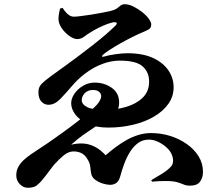

<svg xmlns="http://www.w3.org/2000/svg" viewBox="-20 -825 1040 909"><path d="M111 64Q90 64 73.5 46.5Q57 29 57 6Q57 -17 66.5 -34.5Q76 -52 93 -68Q107 -81 128 -95.5Q149 -110 176 -127.5Q203 -145 234 -167Q281 -200 318.5 -228Q356 -256 393 -287Q434 -321 446.5 -339Q459 -357 459 -370Q459 -381 449.5 -390Q440 -399 420 -399Q396 -399 381.5 -384Q367 -369 367 -351Q367 -331 392.5 -318Q418 -305 479 -305Q530 -305 577.5 -319Q625 -333 655.5 -362.5Q686 -392 686 -439Q686 -483 655.5 -510.5Q625 -538 547 -538Q507 -538 465 -522.5Q423 -507 382 -476Q348 -450 320 -417Q292 -384 266 -357Q251 -342 237.5 -335.5Q224 -329 209 -329Q190 -329 176 -344Q162 -359 162 -388Q162 -405 168.5 -416.5Q175 -428 194 -443.5Q213 -459 251 -486Q266 -497 292.5 -516Q319 -535 351.5 -559.5Q384 -584 417.5 -610Q451 -636 480 -661Q509 -686 529 -706Q534 -712 532.5 -716Q531 -720 523 -720Q513 -720 491.5 -712.5Q470 -705 446 -693Q422 -681 404 -669Q394 -663 378.5 -651.5Q363 -640 346 -640Q329 -640 308 -655Q287 -670 272 -692Q257 -714 257 -735Q257 -749 259.5 -762Q262 -775 264 -784L276 -788Q285 -774 294 -764.5Q303 -755 311.5 -750.5Q320 -746 329 -746Q341 -746 364 -749Q387 -752 413.5 -756Q440 -760 465 -765Q490 -770 507 -774Q530 -780 543 -792.5Q556 -805 569 -805Q590 -805 612 -794Q634 -783 653.5 -767.5Q673 -752 684.5 -736Q696 -720 696 -710Q696 -701 693 -695Q690 -689 683 -685Q676 -681 664 -676Q639 -666 608 -650.5Q577 -635 548 -618.5Q519 -602 497 -587.5Q475 -573 467 -565Q462 -560 463.5 -557.5Q465 -555 472 -557Q495 -564 528 -568.5Q561 -573 583 -573Q656 -573 704.5 -550.5Q753 -528 777.5 -491.5Q802 -455 802 -412Q802 -368 776.5 -332.5Q751 -297 707.5 -272Q664 -247 608.5 -234Q553 -221 493 -221Q435 -221 396 -238.5Q357 -256 337 -282.5Q317 -309 317 -336Q317 -359 332.5 -381.5Q348 -404 373.5 -419Q399 -434 428 -434Q473 -434 508 -410Q543 -386 544 -342Q545 -315 532 -298Q519 -281 502 -271Q485 -261 473 -253Q448 -236 423.5 -220Q399 -204 373 -185.5Q347 -167 317 -140Q347 -147 374 -145.5Q401 -144 427.5 -131Q454 -118 480 -90Q503 -110 528.5 -129Q554 -148 581 -163Q608 -178 637 -186.5Q666 -195 695 -195Q742 -195 785.5 -181.5Q829 -168 864.5 -143Q900 -118 920.5 -84.5Q941 -51 941 -11Q941 15 927.5 34.5Q914 54 879 54Q862 54 849.5 48.5Q837 43 818.5 37.5Q800 32 764 32Q751 32 735.5 32.5Q720 33 700 35L696 28Q717 16 745.5 -1.5Q774 -19 790 -37Q797 -44 799 -58.5Q801 -73 794 -91Q787 -110 769 -126.5Q751 -143 728.5 -153.5Q706 -164 685 -164Q655 -164 633 -147.5Q611 -131 595 -105Q579 -79 568 -49Q557 -19 550 7Q544 31 531.5 40.5Q519 50 501 50Q487 50 467 44Q447 38 428 24Q415 13 412 -2Q409 -17 407.5 -34.5Q406 -52 395 -70Q382 -93 363.5 -101Q345 -109 325 -108Q303 -107 280.5 -88.5Q258 -70 235 -44Q222 -28 207.5 -8Q193 12 176 32Q167 42 153.5 53Q140 64 111 64Z"/></svg>

Font: Noto Serif JP ExtraLight Black
Style: Regular
Weight: 900
Version: Version 2.003-H1;hotconv 1.1.1;makeotfexe 2.6.0